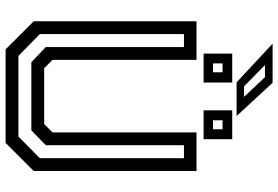

<svg xmlns="http://www.w3.org/2000/svg" viewBox="-178 -842 1019 704"><g transform="rotate(90 332.0 -489.5)"><path d="M160.5 0 57.5 -103V-700H199V-172L229.5 -141.5H434.5L465 -172V-700H606.5V-103L503.5 0ZM184.5 -47H480L559.5 -125.5V-654H512V-147.5L457.5 -94.5H207.5L152 -147.5V-654H104.5V-125.5ZM384 -726V-831H490V-726ZM176 -726V-831H282V-726ZM212 -760.5H244.5V-795.5H212ZM420.5 -760.5H453.5V-795.5H420.5ZM405 -847H281.5L139.5 -979H283ZM334.5 -874.5 262.5 -951H218L296 -874.5Z"/></g></svg>

Font: Tourney Medium
Style: Regular
Weight: 500
Designer: Tyler Finck
Foundry: Etcetera Type Co
Version: Version 1.015